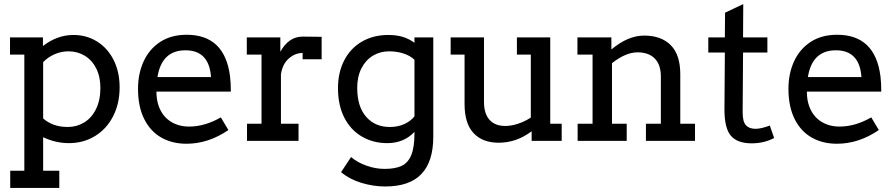

<svg xmlns="http://www.w3.org/2000/svg" viewBox="-20 -689 4377 939"><path d="M565 -262Q565 -182 533 -120Q501 -58 444.5 -23.5Q388 11 317 11Q252 11 191 -18V146H270V230H30V146H99V-422H29V-506H190V-464Q260 -518 339 -518Q404 -518 455.5 -485.5Q507 -453 536 -395Q565 -337 565 -262ZM471 -259Q471 -314 450.5 -354.5Q430 -395 394.5 -416.5Q359 -438 315 -438Q280 -438 247.5 -424Q215 -410 191 -385V-110Q210 -92 240.5 -80Q271 -68 312 -68Q355 -68 391.5 -90Q428 -112 449.5 -155.5Q471 -199 471 -259Z M1060 -115 1097 -53Q999 14 892 14Q822 14 768.5 -16.5Q715 -47 685 -107.5Q655 -168 655 -255Q655 -329 682.5 -389Q710 -449 763.5 -484Q817 -519 893 -519Q1079 -519 1105 -316Q1109 -283 1109 -241H745Q745 -200 757 -168Q775 -120 814 -95Q853 -70 905 -70Q982 -70 1060 -115ZM750 -312H1012Q1003 -443 887 -443Q771 -443 750 -312Z M1553 -509V-399H1460V-430Q1424 -430 1393 -403.5Q1362 -377 1354 -326V-84H1440V0H1188V-84H1259V-422H1187V-506H1351V-436Q1392 -510 1460 -510Q1523 -510 1553 -509Z M2099 -506V-20Q2099 101 2041 162Q1983 223 1864 223Q1806 223 1748 205.5Q1690 188 1648 153L1697 79Q1727 105 1771.5 121Q1816 137 1861 137Q1913 137 1944.5 122Q1976 107 1991.5 69Q2007 31 2007 -37V-44Q1955 11 1874 11Q1805 11 1750 -21Q1695 -53 1664 -113.5Q1633 -174 1633 -258Q1633 -335 1663.5 -394Q1694 -453 1750 -485.5Q1806 -518 1879 -518Q1918 -518 1948.5 -509Q1979 -500 2007 -480V-506ZM2007 -120V-397Q1984 -418 1951.5 -428Q1919 -438 1883 -438Q1839 -438 1803.5 -416.5Q1768 -395 1747.5 -354.5Q1727 -314 1727 -259Q1727 -168 1770.5 -118Q1814 -68 1886 -68Q1927 -68 1958 -82.5Q1989 -97 2007 -120Z M2727 -84V0H2580V-47Q2506 9 2419 9Q2340 9 2296 -38Q2252 -85 2252 -180V-422H2184V-506H2347V-191Q2347 -133 2374 -103Q2401 -73 2451 -73Q2481 -73 2514 -84Q2547 -95 2576 -114V-422H2508V-506H2671V-84Z M3379 -84V0H3139V-84H3212V-315Q3212 -372 3182.5 -402.5Q3153 -433 3098 -433Q3040 -433 2973 -380V-84H3045V0H2805V-84H2878V-422H2804V-506H2970V-447Q3051 -515 3130 -515Q3214 -515 3260.5 -468Q3307 -421 3307 -326V-84Z M3766 -14Q3716 12 3656 12Q3587 12 3555 -24.5Q3523 -61 3523 -154L3525 -432H3444V-506H3525L3526 -627L3615 -669L3614 -506H3733V-432H3614L3612 -140Q3612 -94 3628 -76.5Q3644 -59 3675 -59Q3702 -59 3745 -75Z M4241 -115 4278 -53Q4180 14 4073 14Q4003 14 3949.5 -16.5Q3896 -47 3866 -107.5Q3836 -168 3836 -255Q3836 -329 3863.5 -389Q3891 -449 3944.5 -484Q3998 -519 4074 -519Q4260 -519 4286 -316Q4290 -283 4290 -241H3926Q3926 -200 3938 -168Q3956 -120 3995 -95Q4034 -70 4086 -70Q4163 -70 4241 -115ZM3931 -312H4193Q4184 -443 4068 -443Q3952 -443 3931 -312Z"/></svg>

Font: Arvo
Style: Regular
Weight: 400
Designer: Anton Koovit (Cyrillic Expansion: Cyreal)
Foundry: Anton Koovit, Yassin Baggar
Version: Version 3.000